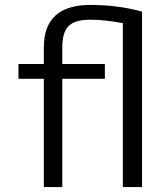

<svg xmlns="http://www.w3.org/2000/svg" viewBox="-20 -760 677 780"><path d="M479 -666Q404 -680 347 -680Q285 -680 259 -654.5Q233 -629 233 -567V-500H406V-440H233V0H158V-440H55V-500H158V-567Q158 -740 347 -740Q457 -740 557 -713V0H479Z"/></svg>

Font: Mplus 1p
Style: Regular
Weight: 400
Version: Version 1.061